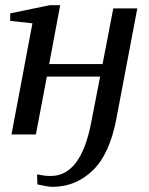

<svg xmlns="http://www.w3.org/2000/svg" viewBox="-20 -514 570 734"><path d="M504.9 -481.9 424.8 -59.6Q399.4 73.7 336.4 135.7Q273.4 197.8 187 200.2Q171.9 200.7 156.7 197.8Q141.6 194.8 123 190.9L121.6 152.8Q138.2 155.8 148.9 157.2Q159.7 158.7 174.3 158.7Q288.6 158.7 328.1 -43L362.8 -221.2H159.2L117.2 0H23.9L104 -424.8L19 -434.1V-462.9L169.9 -494.1H210L168 -269H372.1L413.1 -481.9Z"/></svg>

Font: Charis
Style: Italic
Weight: 400
Italic angle: -11°
Designer: Walt Agee, Miriam Martin, Annie Olsen, Victor Gaultney, Lorna Priest, Alan Ward, Bob Hallissy, Martin Hosken, Sharon Cor
Foundry: SIL Global
Version: Version 7.000